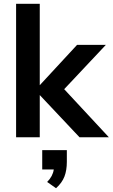

<svg xmlns="http://www.w3.org/2000/svg" viewBox="-20 -725 595 1014"><path d="M555 0H400L190 -223V0H65V-705H190V-275L387 -488H539L319 -254ZM333 68V130Q333 174 320.5 207Q308 240 276 269L229 236Q259 206 264 170H203V68Z"/></svg>

Font: wassup Sans
Style: Bold
Weight: 700
Version: Version 2.001